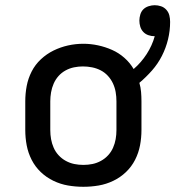

<svg xmlns="http://www.w3.org/2000/svg" viewBox="-20 -709 673 737"><path d="M300 8Q270 8 241 3Q212 -2 185 -15Q158 -28 136.5 -48.5Q115 -69 101.5 -95.5Q88 -122 82.5 -151Q77 -180 77 -210V-320Q77 -350 82.5 -379Q88 -408 101.5 -434.5Q115 -461 137 -481.5Q159 -502 185.5 -515Q212 -528 241 -534.5Q270 -541 300 -541Q328 -541 356 -535Q384 -529 410 -517.5Q436 -506 457.5 -487Q479 -468 493 -444Q522 -469 543 -501.5Q564 -534 574 -570Q574 -570 573.5 -570Q573 -570 573 -570Q561 -570 549.5 -574Q538 -578 530 -586.5Q522 -595 518.5 -606.5Q515 -618 515 -630Q515 -641 518.5 -653Q522 -665 530 -673Q538 -681 550 -685Q562 -689 574 -689Q586 -689 598 -685Q610 -681 618.5 -671.5Q627 -662 630 -650Q633 -638 633 -625Q633 -591 625 -558Q617 -525 601.5 -494.5Q586 -464 563.5 -438.5Q541 -413 515 -391Q520 -374 521.5 -356Q523 -338 523 -320V-210Q523 -180 517.5 -151Q512 -122 498.5 -95.5Q485 -69 463.5 -48.5Q442 -28 415 -15Q388 -2 359 3Q330 8 300 8ZM300 -76Q318 -76 335 -79.5Q352 -83 367.5 -91.5Q383 -100 395 -113Q407 -126 414 -142Q421 -158 424 -175Q427 -192 427 -210V-320Q427 -338 424 -355.5Q421 -373 413.5 -389Q406 -405 394 -418Q382 -431 366.5 -439Q351 -447 333.5 -450.5Q316 -454 298 -454Q281 -454 264 -450.5Q247 -447 231.5 -438.5Q216 -430 204.5 -417Q193 -404 186 -388Q179 -372 176 -354.5Q173 -337 173 -320V-210Q173 -192 176 -175Q179 -158 186 -142Q193 -126 205 -113Q217 -100 232.5 -91.5Q248 -83 265 -79.5Q282 -76 300 -76Z"/></svg>

Font: Iosevka Curly Medium Extended
Style: Regular
Weight: 500
Width: 7
Monospace: yes
Designer: Belleve Invis
Foundry: Belleve Invis
Version: Version 11.1.0; ttfautohint (v1.8.3)